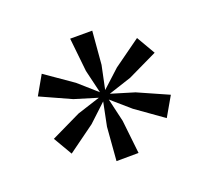

<svg xmlns="http://www.w3.org/2000/svg" viewBox="-88 -927 742 682"><g transform="rotate(-20 283.0 -586.5)"><path d="M244 -354 254 -480.5 272 -569.5 205.5 -507.5 103.5 -433.5 62 -504.5 175 -559 262 -587 175 -613.5 60 -665.5 100.5 -736.5 204 -664.5 272.5 -604 251.5 -692 238 -819H321.5L311 -693.5L292.5 -605L359 -666L462 -740L503 -669.5L390.5 -615.5L303.5 -587L391 -560.5L506 -509.5L464 -436.5L362 -509L293 -569L313.5 -481L327.5 -354.5Z"/></g></svg>

Font: Merriweather 72pt
Style: Regular
Weight: 400
Version: Version 2.100